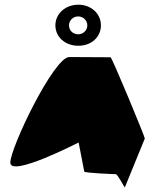

<svg xmlns="http://www.w3.org/2000/svg" viewBox="-20 -806 658 818"><path d="M24 -113C24 -49 315 -199 315 -199L339 -75C340 -69 464 -64 473 -64C482 -64 512 -2 512 -8L597 -216C597 -224 457 -562 451 -562C451 -562 340 -563 275 -563C210 -563 24 -178 24 -113ZM216 -698C216 -648 258 -611 314 -611C369 -611 410 -648 410 -698C410 -748 368 -786 314 -786C259 -786 216 -748 216 -698ZM274 -698C274 -719 291 -736 313 -736C334 -736 352 -719 352 -698C352 -677 335 -660 313 -660C290 -660 274 -677 274 -698Z"/></svg>

Font: Ampere
Style: SC
Weight: 400
Version: Version 1